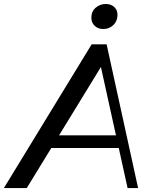

<svg xmlns="http://www.w3.org/2000/svg" viewBox="-73 -955 775 975"><path d="M-53.3 0 392.5 -730H468.4L628.3 0H574.9L431.2 -652.2L458.6 -646L62.9 0ZM161.8 -203.5 173.9 -267.9H548.6L536.4 -203.5ZM451.4 -807.6Q425.2 -807.6 408 -823.7Q390.9 -839.8 390.9 -864.9Q390.9 -896.9 412.8 -915.8Q434.7 -934.7 463.8 -934.7Q490.3 -934.7 507 -919.7Q523.6 -904.8 523.6 -879.6Q523.6 -848 502.7 -827.8Q481.8 -807.6 451.4 -807.6Z"/></svg>

Font: Savate ExtraLight
Style: Italic
Weight: 200
Italic angle: -11°
Designer: Max Esnée
Foundry: Plomb Type
Version: Version 2.000